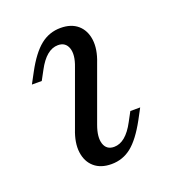

<svg xmlns="http://www.w3.org/2000/svg" viewBox="-90 -496 516 577"><g transform="rotate(-20 168.0 -207.5)"><path d="M171 11.3Q137.1 11.3 116.5 -6.5Q96 -24.2 91.9 -55.2Q87.9 -86.3 103.2 -125L166.9 -300Q180.6 -335.5 173 -357.7Q165.3 -379.8 141.1 -379.8Q122.6 -379.8 106 -366.1Q89.5 -352.4 75 -325L58.9 -295.2H27.4L46 -329.8Q73.4 -380.6 101.6 -403.2Q129.8 -425.8 166.1 -425.8Q200 -425.8 220.6 -408.1Q241.1 -390.3 245.2 -359.3Q249.2 -328.2 233.9 -289.5L170.2 -114.5Q157.3 -79 164.5 -56.9Q171.8 -34.7 196 -34.7Q233.1 -34.7 262.1 -89.5L278.2 -119.4H309.7L291.1 -84.7Q262.9 -33.1 235.1 -10.9Q207.3 11.3 171 11.3Z"/></g></svg>

Font: Playfair 12pt Light
Style: Italic
Weight: 300
Italic angle: -15.6°
Designer: Claus Eggers Sørensen
Foundry: Claus Eggers Sørensen
Version: Version 2.000;gftools[0.9.28]